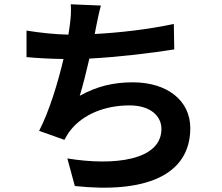

<svg xmlns="http://www.w3.org/2000/svg" viewBox="-20 -823 1040 898"><path d="M104 -680V-556C155 -551 214 -548 277 -547C251 -437 211 -304 163 -211L281 -169C291 -186 298 -199 309 -213C369 -289 471 -330 586 -330C684 -330 735 -280 735 -220C735 -73 514 -46 295 -82L330 47C653 82 870 1 870 -224C870 -352 763 -438 601 -438C512 -438 434 -420 353 -375C368 -424 384 -488 398 -549C532 -556 691 -575 795 -592L793 -711C672 -685 537 -670 423 -664L429 -695C436 -728 442 -762 452 -797L311 -803C313 -770 312 -745 306 -702L300 -661C239 -662 164 -670 104 -680Z"/></svg>

Font: Noto Sans JP
Style: Bold
Weight: 700
Designer: Ryoko NISHIZUKA 西塚涼子 (kana, bopomofo & ideographs); Paul D. Hunt (Latin, Greek & Cyrillic); Sandoll Communications 산돌커뮤니
Foundry: Adobe
Version: Version 2.004;hotconv 1.0.118;makeotfexe 2.5.65603